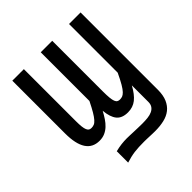

<svg xmlns="http://www.w3.org/2000/svg" viewBox="-184 -615 919 919"><g transform="rotate(-45 275.0 -155.5)"><path d="M122.1 -490.2V-138.2Q122.1 -115.2 123.8 -100.6Q125.5 -85.9 129.2 -77.4Q132.8 -68.8 138.4 -65.4Q144 -62 152.3 -62Q161.6 -62 170.2 -65.4Q178.7 -68.8 188.2 -79.6Q197.8 -90.3 209.2 -109.6Q220.7 -128.9 236.3 -160.6V-490.2H314V-147.5Q314 -120.6 315.7 -104Q317.4 -87.4 321 -78.1Q324.7 -68.8 330.6 -65.4Q336.4 -62 344.7 -62Q353.5 -62 361.3 -64.7Q369.1 -67.4 378.7 -77.1Q388.2 -86.9 399.9 -106.7Q411.6 -126.5 427.7 -160.6V-490.2H505.9V32.7Q505.9 70.3 494.9 95.5Q483.9 120.6 464.4 136Q444.8 151.4 417.5 157.7Q390.1 164.1 357.4 164.1Q349.6 164.1 339.8 163.8Q330.1 163.6 320.1 163.1Q310.1 162.6 300.5 162.4Q291 162.1 283.7 162.1Q264.2 162.1 248 162.8Q231.9 163.6 217.3 165.5Q202.6 167.5 188.5 170.9Q174.3 174.3 158.7 179.2V102.1Q180.7 96.7 199.2 94.5Q217.8 92.3 236.3 92.3Q243.7 92.3 256.1 92.8Q268.6 93.3 282.7 93.8Q296.9 94.2 311.8 94.7Q326.7 95.2 338.9 95.2Q358.4 95.2 375.7 93.3Q393.1 91.3 405.5 85.4Q418 79.6 425.3 69.1Q432.6 58.6 432.6 42V-69.8Q410.6 -29.3 386.5 -10.3Q362.3 8.8 328.6 8.8Q289.1 8.8 270.5 -13.9Q252 -36.6 248 -82.5Q237.8 -63.5 226.8 -46.9Q215.8 -30.3 202.4 -17.8Q189 -5.4 172.9 1.7Q156.7 8.8 136.2 8.8Q43.9 8.8 43.9 -133.3V-490.2Z"/></g></svg>

Font: Code New Roman
Style: Regular
Weight: 400
Monospace: yes
Designer: Sam Radian
Foundry: Code New Roman
Version: Version 2.00 November 29, 2014